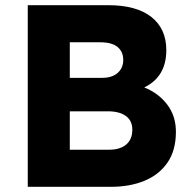

<svg xmlns="http://www.w3.org/2000/svg" viewBox="-20 -720 741 740"><path d="M87 0V-700H397Q506 -700 563.5 -654.5Q621 -609 621 -527Q621 -424 536 -383Q591 -361 624.5 -317Q658 -273 658 -212Q658 -141 626 -94Q594 -47 537.5 -23.5Q481 0 408 0ZM249 -420H374Q412 -420 433.5 -439Q455 -458 455 -489Q455 -521 433 -539Q411 -557 367 -557H249ZM249 -143H401Q443 -143 466.5 -163Q490 -183 490 -220Q490 -255 465 -273Q440 -291 396 -291H249Z"/></svg>

Font: Readex Pro
Style: Bold
Weight: 700
Designer: Bonnie Shaver-Troup, Thomas Jockin
Foundry: Lexend
Version: Version 1.203; ttfautohint (v1.8.3)